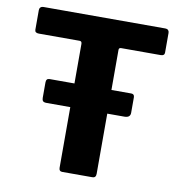

<svg xmlns="http://www.w3.org/2000/svg" viewBox="-82 -819 846 895"><g transform="rotate(10 340.5 -371.0)"><path d="M540 -327Q540 -304 512 -304H144Q131 -304 126.5 -309Q122 -314 122 -324V-397Q122 -416 138 -416H525Q540 -416 540 -400ZM33 -724Q33 -732 38 -737Q43 -742 53 -742H627Q638 -742 642.5 -737Q647 -732 647 -724V-631Q647 -616 629 -616H442Q431 -616 431 -606V-19Q431 0 414 0H271Q256 0 256 -17V-603Q256 -616 245 -616H52Q33 -616 33 -631Z"/></g></svg>

Font: Libre Franklin Thin
Style: Bold
Weight: 700
Version: Version 3.000